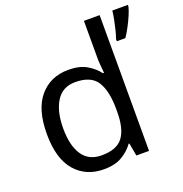

<svg xmlns="http://www.w3.org/2000/svg" viewBox="-137 -880 961 1010"><g transform="rotate(-20 344.0 -375.0)"><path d="M275 10Q175 10 115 -59.5Q55 -129 55 -267Q55 -405 115.5 -475.5Q176 -546 276 -546Q338 -546 377.5 -523Q417 -500 442 -467H448Q447 -480 444.5 -505.5Q442 -531 442 -546V-760H530V0H459L446 -72H442Q418 -38 378 -14Q338 10 275 10ZM289 -63Q374 -63 408.5 -109.5Q443 -156 443 -250V-266Q443 -366 410 -419.5Q377 -473 288 -473Q217 -473 181.5 -416.5Q146 -360 146 -265Q146 -169 181.5 -116Q217 -63 289 -63ZM688 -751Q684 -733 672.5 -706Q661 -679 646 -650.5Q631 -622 616 -600H568V-612Q575 -631 581.5 -657.5Q588 -684 593.5 -711.5Q599 -739 601 -760H688Z"/></g></svg>

Font: Noto Sans Javanese
Style: Regular
Weight: 400
Designer: Monotype Design Team
Foundry: Monotype Imaging Inc.
Version: Version 2.004